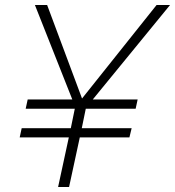

<svg xmlns="http://www.w3.org/2000/svg" viewBox="-20 -750 702 770"><path d="M662 -730H608L309 -355L169 -730H120L270 -351H91L83 -314H280L264 -236H67L59 -199H256L213 0H257L300 -199H499L508 -236H308L324 -314H524L532 -351H352Z"/></svg>

Font: Nacelle UltraLight
Style: Italic
Weight: 200
Italic angle: -12°
Designer: Sora Sagano
Foundry: Sora Sagano
Version: Version 1.000;FEAKit 1.0